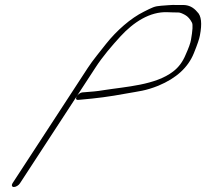

<svg xmlns="http://www.w3.org/2000/svg" viewBox="-20 -706 828 771"><path d="M60.2 30 362.3 -433C391.9 -479 429.1 -522 463.8 -560C515.4 -616 581.1 -660 652.6 -657C672.1 -656 687.1 -656 695.1 -656C703.1 -656 712.1 -652 723.2 -646C734.2 -640 743.8 -629 750.9 -615C755 -607 753.6 -584 746.9 -546C745 -534 738.1 -514 724.9 -485C713.6 -458 697.7 -436 675.4 -419C604.3 -364 485.3 -358 396.4 -344C367 -339 348.5 -338 323.5 -336L311 -335C289.5 -332 274.7 -302 295.2 -305L306.7 -306C365.2 -311 420.6 -318 484.5 -330C539.5 -340 563.9 -341 616.3 -362C688.1 -392 735.2 -435 758.3 -492C773 -528 780.9 -552 782.8 -564C791.9 -611 788.7 -643 772.1 -658C756.4 -677 737.9 -686 714.9 -686H687.9C669.4 -687 645.9 -684 627.4 -683C599.4 -681 591.9 -676 557.6 -659C504.8 -633 448.1 -583 406 -530C389.7 -509 350 -461 332.3 -433L30.2 30C25.3 38 27.8 45 35.8 45C43.8 45 55.3 38 60.2 30Z"/></svg>

Font: MewTooHand
Style: UltimateIta
Weight: 400
Designer: Mew Too, Robert Jablonski
Version: Version 0.77